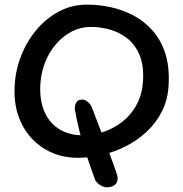

<svg xmlns="http://www.w3.org/2000/svg" viewBox="-20 -676 793 831"><path d="M318 7Q255 7 203.1 -16Q151.2 -39 114.1 -80.5Q76.9 -122 58.2 -178.5Q39.5 -235 43.5 -303Q46.5 -371 71.2 -434Q96 -497 137.9 -547Q179.9 -597 235.6 -626.5Q291.4 -656 357 -656Q407.4 -656 459.1 -644.9Q510.8 -633.8 557.4 -609.1Q604.1 -584.5 640 -544.2Q675.9 -503.9 694.9 -446Q713.9 -388.1 709.9 -310Q706.9 -246 681.7 -195.5Q656.5 -145 616 -107Q575.5 -69 525.3 -43.5Q475.1 -18 421.8 -5.5Q368.4 7 318 7ZM459 132.8Q443.1 136.6 430.8 133Q418.5 129.4 409.9 122.8Q401.2 116.1 396.9 110.4Q392.5 104.6 392.5 104.6Q371.1 45.6 354 -5.7Q336.9 -57 324.8 -105.1Q312.6 -153.2 304.2 -200.6Q304.2 -200.6 304 -206.7Q303.8 -212.8 305.6 -221.1Q307.5 -229.4 312.9 -236.1Q318.2 -242.9 329.1 -244.2Q343.9 -246.6 353.8 -239.8Q363.6 -233 369.2 -225.4Q374.9 -217.8 374.9 -217.8Q389.1 -180.9 407.4 -133.3Q425.8 -85.8 446.2 -31.8Q466.8 22.1 486.8 80.1Q486.8 80.1 488.2 86.6Q489.8 93 488.8 102.2Q487.8 111.5 481.3 119.9Q474.9 128.2 459 132.8ZM338.4 -90.4Q373.1 -90.4 408.8 -99.5Q444.5 -108.6 477.4 -127.4Q510.4 -146.1 537 -174.6Q563.6 -203.1 580.2 -241.2Q596.8 -279.4 599 -327.2Q602.9 -392.4 584.4 -437Q565.9 -481.6 532.6 -508.5Q499.4 -535.4 457.5 -547.4Q415.6 -559.5 372.1 -559.5Q329 -559.5 290.7 -539.6Q252.4 -519.8 222.4 -485.1Q192.4 -450.4 174.7 -404.8Q157 -359.1 154.4 -308Q151.1 -239.6 173.2 -190.8Q195.2 -141.9 237.9 -116.1Q280.6 -90.4 338.4 -90.4Z"/></svg>

Font: Sour Gummy Black
Style: Regular
Weight: 900
Version: Version 1.000